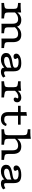

<svg xmlns="http://www.w3.org/2000/svg" viewBox="1704 -2377 684 4132"><g transform="rotate(90 2046.0 -311.0)"><path d="M209.8 -2.4Q157.2 -2.4 118.5 -1.6Q79.8 -0.8 42.9 0V-56.5L90.3 -61.1Q139.1 -65.8 154.9 -81.8Q170.8 -97.7 170.8 -141.5V-206.7H248.7V-141.5Q248.7 -97.7 264.6 -81.8Q280.5 -65.8 329.2 -61.1L376.7 -56.5V0Q339.8 -0.8 301 -1.6Q262.3 -2.4 209.8 -2.4ZM170.8 -206.7V-265.3Q170.8 -313.8 154.9 -331.4Q139.1 -349 90.3 -353.7L42.9 -358.4V-414.8Q54.7 -414 71.6 -413.6Q88.5 -413.2 109.6 -413.2Q148.8 -413.2 185.4 -416Q222 -418.8 248.7 -424.4V-414.8V-206.7ZM490.1 -206.7V-237.9Q490.1 -301 466.5 -329.9Q442.9 -358.9 391 -358.9Q335.7 -358.9 291.5 -329.6Q247.3 -300.2 214.8 -242.2L214.3 -286.1Q248.6 -355.3 297 -391.1Q345.4 -426.9 410.9 -426.9Q490.1 -426.9 529.1 -381.8Q568 -336.8 568 -246.4V-206.7ZM490.1 0V-206.7H568V-141.5Q568 -97.7 583.9 -81.8Q599.8 -65.8 648.5 -61.1L696 -56.5V0Q668.3 -0.8 633.2 -1.2Q598.1 -1.6 575.7 -1.6Q553.2 -1.6 533 -1.6Q512.7 -1.6 490.1 0ZM809.4 -206.7V-237.9Q809.4 -301 785.8 -329.9Q762.2 -358.9 710.3 -358.9Q655 -358.9 610.8 -329.6Q566.6 -300.2 534.1 -242.2L528.4 -287.1Q557.4 -356.2 608.4 -391.5Q659.4 -426.9 730.2 -426.9Q809.4 -426.9 848.4 -381.8Q887.3 -336.8 887.3 -246.4V-206.7ZM808.7 0V-206.7H886.6V-141.5Q886.6 -97.7 902.5 -81.8Q918.4 -65.8 967.1 -61.1L1014.6 -56.5V0Q986.9 -0.8 951.8 -1.2Q916.8 -1.6 894.3 -1.6Q871.8 -1.6 851.6 -1.6Q831.3 -1.6 808.7 0Z M1436.5 -206.7V-303.5Q1436.5 -335.8 1405.3 -352.3Q1374.1 -368.9 1314.9 -368.9Q1276.4 -368.9 1252.2 -362.1Q1228 -355.3 1228 -343.9Q1228 -338.1 1233.6 -331.9Q1239.2 -325.7 1244.9 -317.6Q1250.5 -309.5 1250.5 -297.5Q1250.5 -281.1 1234.7 -270.8Q1219 -260.6 1193.4 -260.6Q1166.8 -260.6 1150.6 -276.4Q1134.5 -292.3 1134.5 -317.7Q1134.5 -350.9 1160 -375.1Q1185.5 -399.4 1231.4 -413.1Q1277.2 -426.9 1338.3 -426.9Q1432.9 -426.9 1473.7 -389.6Q1514.5 -352.4 1514.5 -266.5V-206.7ZM1258.7 11.3Q1194.3 11.3 1157.2 -18.4Q1120.2 -48.1 1120.2 -99.6Q1120.2 -142.9 1143 -168.2Q1165.9 -193.5 1201.9 -207Q1237.9 -220.4 1278.4 -227.9Q1318.8 -235.3 1354.9 -241.6Q1390.9 -247.9 1414.2 -258.6Q1437.4 -269.3 1437.4 -290.3L1446.4 -223.9Q1429.8 -207.6 1400.4 -199Q1370.9 -190.3 1336.9 -184.6Q1302.9 -178.9 1272.9 -171.3Q1242.8 -163.6 1223.3 -149Q1203.8 -134.4 1203.8 -107.5Q1203.8 -82.9 1223.8 -69.8Q1243.8 -56.6 1282.3 -56.6Q1333.7 -56.6 1376.4 -76.4Q1419.1 -96.2 1447 -136.4L1448.1 -73.4Q1409.5 -30.9 1361.9 -9.8Q1314.4 11.3 1258.7 11.3ZM1514.5 -94.4Q1514.5 -75.1 1522.7 -66Q1531 -56.9 1548.5 -56.9Q1564.4 -56.9 1583.9 -64.3Q1603.5 -71.6 1624.5 -84.8L1649.3 -37.2Q1624.2 -13.4 1592.1 -1Q1560 11.3 1523.2 11.3Q1480.3 11.3 1458.4 -6.2Q1436.5 -23.7 1436.5 -58.6V-206.7H1514.5Z M1895.3 -2.4Q1842.7 -2.4 1804 -1.6Q1765.3 -0.8 1728.3 0V-56.5L1775.8 -61.1Q1824.6 -65.8 1840.4 -81.8Q1856.3 -97.7 1856.3 -141.5V-206.7H1934.2V-141.5Q1934.2 -112.1 1942.1 -95.7Q1949.9 -79.4 1970.3 -72.3Q1990.7 -65.1 2028.1 -61.2L2077.4 -56.5V0Q2050.9 -0.8 2023.5 -1.2Q1996.1 -1.6 1964.8 -2Q1933.5 -2.4 1895.3 -2.4ZM1856.3 -206.7V-265.3Q1856.3 -313.8 1840.4 -331.4Q1824.6 -349 1775.8 -353.7L1728.3 -358.4V-414.8Q1740.2 -414 1757.1 -413.6Q1774 -413.2 1795 -413.2Q1834.3 -413.2 1870.9 -416Q1907.4 -418.8 1934.2 -424.4V-414.8V-206.7ZM2116.2 -263.3Q2099.4 -263.3 2089.3 -272.8Q2079.2 -282.3 2079.2 -298.1Q2079.2 -309.3 2083.9 -317.8Q2088.6 -326.2 2093 -333.5Q2097.3 -340.7 2097.3 -347.2Q2097.3 -363.3 2064.9 -363.3Q2039.5 -363.3 2012.8 -352.1Q1986 -341 1963.2 -322.2Q1940.4 -303.5 1927.8 -280.2L1925.5 -342.3Q1954.1 -382.9 1994 -404.9Q2033.9 -426.9 2077.6 -426.9Q2125.2 -426.9 2153.3 -402.2Q2181.5 -377.6 2181.5 -336.3Q2181.5 -303.3 2163.7 -283.3Q2145.9 -263.3 2116.2 -263.3Z M2539.4 11.3Q2468 11.3 2430 -27.6Q2392 -66.5 2392 -140.5V-206.7H2470V-143.6Q2470 -98.2 2490 -79Q2510 -59.7 2556.9 -59.7Q2591.2 -59.7 2612.1 -72Q2633 -84.3 2646.6 -112.6L2692 -99.5Q2678.5 -43.9 2640.3 -16.3Q2602.1 11.3 2539.4 11.3ZM2392 -206.7V-538.8Q2415.3 -539.5 2434.7 -542.1Q2454.1 -544.7 2470 -549.2V-206.7ZM2257.2 -356.9V-413.4H2662.5V-356.9Z M2928.3 -2.4Q2875.7 -2.4 2837.1 -1.6Q2798.4 -0.8 2761.4 0V-56.5L2808.9 -61.1Q2857.6 -65.8 2873.5 -81.8Q2889.3 -97.7 2889.3 -141.5V-206.7H2967.3V-141.5Q2967.3 -97.7 2983.2 -81.8Q2999 -65.8 3047.8 -61.1L3095.2 -56.5V0Q3058.3 -0.8 3019.6 -1.6Q2980.9 -2.4 2928.3 -2.4ZM3215.1 -206.7V-234.8Q3215.1 -300.1 3191.1 -329.5Q3167.1 -358.9 3112.8 -358.9Q3055.9 -358.9 3010.9 -329.6Q2965.9 -300.2 2933.3 -242.9L2933.6 -286Q2967.9 -355.3 3017.1 -391.1Q3066.3 -426.9 3132.8 -426.9Q3213.5 -426.9 3253.3 -381.1Q3293.1 -335.3 3293.1 -242.6V-206.7ZM3215.1 0V-206.7H3293.1V-141.5Q3293.1 -97.7 3309 -81.8Q3324.8 -65.8 3373.6 -61.1L3421 -56.5V0Q3393.4 -0.8 3358.3 -1.2Q3323.2 -1.6 3300.7 -1.6Q3278.3 -1.6 3258 -1.6Q3237.8 -1.6 3215.1 0ZM2889.3 -206.7V-473.7Q2889.3 -522.3 2873.5 -539.8Q2857.6 -557.4 2808.9 -562.2L2761.4 -566.8V-623.3Q2773.2 -622.5 2790.1 -622.1Q2807 -621.7 2828.1 -621.7Q2867.4 -621.7 2903.9 -624.5Q2940.5 -627.3 2967.3 -632.9V-623.3V-206.7Z M3843 -206.7V-303.5Q3843 -335.8 3811.8 -352.3Q3780.5 -368.9 3721.4 -368.9Q3682.9 -368.9 3658.7 -362.1Q3634.5 -355.3 3634.5 -343.9Q3634.5 -338.1 3640.1 -331.9Q3645.7 -325.7 3651.3 -317.6Q3656.9 -309.5 3656.9 -297.5Q3656.9 -281.1 3641.2 -270.8Q3625.4 -260.6 3599.9 -260.6Q3573.2 -260.6 3557.1 -276.4Q3540.9 -292.3 3540.9 -317.7Q3540.9 -350.9 3566.4 -375.1Q3592 -399.4 3637.8 -413.1Q3683.7 -426.9 3744.7 -426.9Q3839.3 -426.9 3880.1 -389.6Q3920.9 -352.4 3920.9 -266.5V-206.7ZM3665.1 11.3Q3600.7 11.3 3563.7 -18.4Q3526.6 -48.1 3526.6 -99.6Q3526.6 -142.9 3549.5 -168.2Q3572.3 -193.5 3608.3 -207Q3644.4 -220.4 3684.8 -227.9Q3725.3 -235.3 3761.3 -241.6Q3797.4 -247.9 3820.6 -258.6Q3843.8 -269.3 3843.8 -290.3L3852.9 -223.9Q3836.3 -207.6 3806.8 -199Q3777.4 -190.3 3743.4 -184.6Q3709.4 -178.9 3679.3 -171.3Q3649.3 -163.6 3629.7 -149Q3610.2 -134.4 3610.2 -107.5Q3610.2 -82.9 3630.3 -69.8Q3650.3 -56.6 3688.7 -56.6Q3740.2 -56.6 3782.9 -76.4Q3825.6 -96.2 3853.4 -136.4L3854.6 -73.4Q3815.9 -30.9 3768.4 -9.8Q3720.8 11.3 3665.1 11.3ZM3920.9 -94.4Q3920.9 -75.1 3929.2 -66Q3937.5 -56.9 3955 -56.9Q3970.8 -56.9 3990.4 -64.3Q4009.9 -71.6 4031 -84.8L4055.7 -37.2Q4030.7 -13.4 3998.6 -1Q3966.4 11.3 3929.7 11.3Q3886.7 11.3 3864.8 -6.2Q3843 -23.7 3843 -58.6V-206.7H3920.9Z"/></g></svg>

Font: Playfair 5pt SemiExpanded Light
Style: Regular
Weight: 300
Width: 6
Designer: Claus Eggers Sørensen
Foundry: Claus Eggers Sørensen
Version: Version 2.203